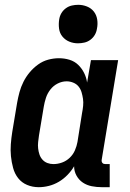

<svg xmlns="http://www.w3.org/2000/svg" viewBox="-20 -770 540 798"><path d="M141 8Q115 8 92.5 -1.5Q70 -11 55.5 -29.5Q41 -48 34.5 -72Q28 -96 25.5 -120.5Q23 -145 25 -171Q27 -197 31 -222L51 -342Q55 -365 61 -387Q67 -409 77.5 -430Q88 -451 103.5 -469.5Q119 -488 138.5 -502Q158 -516 180.5 -522Q203 -528 225 -528Q248 -528 269 -521.5Q290 -515 305 -500.5Q320 -486 329.5 -467Q339 -448 342 -427L358 -520H471L403 -108Q402 -104 402.5 -100Q403 -96 405.5 -93Q408 -90 411.5 -89Q415 -88 419 -88H436V8H403Q382 8 361.5 4Q341 0 324.5 -11Q308 -22 298 -40Q288 -58 288 -79Q277 -60 260.5 -43Q244 -26 224.5 -14.5Q205 -3 183.5 2.5Q162 8 141 8ZM202 -88Q220 -88 238 -94.5Q256 -101 270 -114.5Q284 -128 291.5 -145.5Q299 -163 302 -180L321 -300Q324 -315 325.5 -330Q327 -345 325 -359Q323 -373 319 -386.5Q315 -400 306.5 -410.5Q298 -421 284.5 -426.5Q271 -432 257 -432Q238 -432 220 -423Q202 -414 189.5 -398Q177 -382 171 -363.5Q165 -345 162 -327L142 -207Q140 -193 138.5 -179.5Q137 -166 138.5 -153Q140 -140 144 -128Q148 -116 156.5 -106.5Q165 -97 177 -92.5Q189 -88 202 -88ZM304 -590Q285 -590 268 -597Q251 -604 239.5 -618Q228 -632 225.5 -651Q223 -670 226 -689Q228 -703 235 -715Q242 -727 253.5 -735.5Q265 -744 278.5 -747Q292 -750 305 -750Q324 -750 341.5 -743Q359 -736 370 -722Q381 -708 384 -689Q387 -670 383 -651Q381 -637 374 -625Q367 -613 355.5 -604.5Q344 -596 330.5 -593Q317 -590 304 -590Z"/></svg>

Font: Iosevka Curly
Style: Bold Italic
Weight: 700
Italic angle: -9°
Monospace: yes
Designer: Belleve Invis
Foundry: Belleve Invis
Version: Version 22.1.2; ttfautohint (v1.8.4)